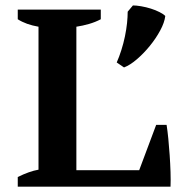

<svg xmlns="http://www.w3.org/2000/svg" viewBox="-20 -698 707 718"><path d="M46.4 -662.1H356.9V-626Q336.4 -615.2 312.7 -608.4Q289.1 -601.6 265.6 -598.1V-61.5H500.5L564 -231H603Q606.4 -209.5 609.4 -179.7Q612.3 -149.9 614.5 -117.9Q616.7 -85.9 617.7 -54.9Q618.7 -23.9 617.7 0H46.4V-36.1Q68.4 -46.9 87.6 -53.7Q106.9 -60.5 124 -63.5V-598.1Q77.6 -606 46.4 -626ZM416.5 -464.4Q425.8 -485.4 433.8 -510.7Q441.9 -536.1 447.3 -562.3Q452.6 -588.4 455.1 -611.8Q457.5 -635.3 457.5 -654.3L477.1 -677.7Q489.3 -677.7 507.8 -674.6Q526.4 -671.4 544.2 -665.8Q562 -660.2 576.9 -652.6Q591.8 -645 598.1 -638.2Q595.2 -613.8 579.1 -584Q563 -554.2 540.5 -526.6Q518.1 -499 492.4 -476.8Q466.8 -454.6 443.8 -445.8Z"/></svg>

Font: PT Astra Serif
Style: Bold
Weight: 700
Designer: A.Korolkova, I. Chaeva
Foundry: ParaType Ltd
Version: Version 1.002